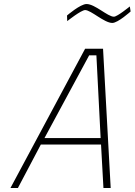

<svg xmlns="http://www.w3.org/2000/svg" viewBox="-20 -934 669 954"><path d="M459 -659 480 -248H201L423 -659ZM69 0 183 -216H482L494 0H530L492 -692H403L32 0ZM625 -902C625 -902 563 -851 546 -851C515 -851 452 -914 410 -914C379 -914 313 -857 313 -857L314 -829C314 -829 383 -884 403 -884C432 -884 498 -820 538 -820C566 -820 629 -877 629 -877L625 -902Z"/></svg>

Font: RazerF5 Thin
Style: Italic
Weight: 250
Foundry: Razer Inc.
Version: Version 2